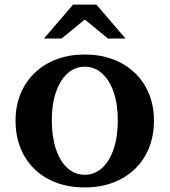

<svg xmlns="http://www.w3.org/2000/svg" viewBox="-20 -798 740 838"><path d="M298.8 -777.8H400.9L527.8 -629.9H451.2L350.1 -712.9L249 -629.9H171.9ZM350.1 -560.1Q417 -560.1 472.4 -539.3Q527.8 -518.6 568.1 -480.2Q608.4 -441.9 630.1 -388.9Q651.9 -335.9 651.9 -272Q651.9 -206.5 630.4 -152.8Q608.9 -99.1 568.8 -60.5Q528.8 -22 473.4 -1Q418 20 350.1 20Q281.7 20 226.1 -0.7Q170.4 -21.5 130.6 -60.1Q90.8 -98.6 69.3 -152.3Q47.9 -206.1 47.9 -272Q47.9 -335.9 69.8 -388.9Q91.8 -441.9 131.8 -480.2Q171.9 -518.6 227.3 -539.3Q282.7 -560.1 350.1 -560.1ZM350.1 -506.8Q307.1 -506.8 274.7 -477.5Q242.2 -448.2 224.1 -395.8Q206.1 -343.3 206.1 -272.9Q206.1 -201.7 223.9 -147.9Q241.7 -94.2 274.2 -64.7Q306.6 -35.2 350.1 -35.2Q393.1 -35.2 425.5 -64.7Q458 -94.2 476.1 -147.9Q494.1 -201.7 494.1 -272.9Q494.1 -343.3 476.1 -395.8Q458 -448.2 425.5 -477.5Q393.1 -506.8 350.1 -506.8Z"/></svg>

Font: BIZ UDPMincho
Style: Bold
Weight: 700
Designer: TypeBank Co., Ltd.
Foundry: Morisawa Inc.
Version: Version 1.06